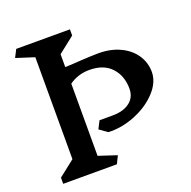

<svg xmlns="http://www.w3.org/2000/svg" viewBox="-136 -920 1052 1055"><g transform="rotate(-20 389.5 -392.5)"><path d="M725 -412Q725 -351 673.5 -296Q622 -241 543 -209.5Q464 -178 387 -182L341 -215L364 -260H440Q504 -260 541 -288.5Q578 -317 578 -367Q578 -442 533.5 -490.5Q489 -539 405 -539Q339 -539 287 -502V-80L393 -45L371 0H57V-36L151 -110V-706L45 -740L68 -785H382V-749L287 -674V-599Q329 -600 381 -604Q451 -608 484 -608Q555 -608 610 -582Q665 -556 695 -511Q725 -466 725 -412Z"/></g></svg>

Font: Inknut Antiqua Medium
Style: Regular
Weight: 500
Designer: Claus Eggers Sørensen
Foundry: Claus Eggers Sørensen
Version: Version 1.003; ttfautohint (v1.8.2) -l 8 -r 50 -G 200 -x 14 